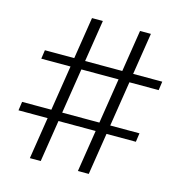

<svg xmlns="http://www.w3.org/2000/svg" viewBox="-104 -794 837 888"><g transform="rotate(15 314.0 -350.0)"><path d="M458 -700H510L400 0H348ZM16 -242H578L572 -200H10ZM228 -700H280L170 0H118ZM56 -500H618L612 -458H50Z"/></g></svg>

Font: Oak Sans Light
Style: Regular
Weight: 400
Designer: Erik Kennedy, Walven
Foundry: Erik Kennedy, Walven
Version: Version 1.100;Glyphs 3.1.2 (3151)